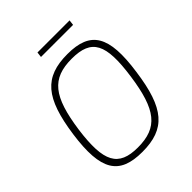

<svg xmlns="http://www.w3.org/2000/svg" viewBox="-230 -971 1121 1121"><g transform="rotate(-45 331.0 -410.0)"><path d="M534 -832H269L265 -799H530ZM386 -702C194 -702 116 -609 79 -347C42 -82 102 12 292 12C482 12 561 -79 597 -343C635 -607 576 -702 386 -702ZM385 -665C548 -665 589 -586 555 -347C521 -107 456 -25 292 -25C132 -25 89 -106 121 -343C155 -583 219 -665 385 -665Z"/></g></svg>

Font: Exo 2 Extra Light
Style: Italic
Weight: 250
Italic angle: -8°
Designer: Natanael Gama
Version: Version 1.001;PS 001.001;hotconv 1.0.88;makeotf.lib2.5.64775